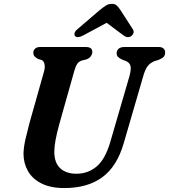

<svg xmlns="http://www.w3.org/2000/svg" viewBox="-20 -938 856 972"><path d="M538.5 -220 635.5 -553Q644 -583.5 641 -602Q638 -620.5 616.5 -629.5L601 -635Q584 -643 577.2 -650.2Q570.5 -657.5 570.5 -669.5Q570.5 -682.5 580.5 -691.2Q590.5 -700 609.5 -700H784Q800 -700 808 -692.2Q816 -684.5 816 -673Q816 -657.5 807.8 -649.5Q799.5 -641.5 782 -634.5L762.5 -628.5Q739.5 -619.5 726.5 -601.8Q713.5 -584 704 -548.5L606.5 -213.5Q572.5 -95.5 498 -40.8Q423.5 14 306 14Q235.5 14 189.5 -9.5Q143.5 -33 121.2 -72.5Q99 -112 99 -160Q99.5 -192 109.2 -234.5Q119 -277 128.5 -312.5L203 -576.5Q208.5 -596 205.5 -612.2Q202.5 -628.5 191.5 -634L172.5 -639.5Q159 -647.5 153.8 -654Q148.5 -660.5 148.5 -672.5Q149 -683.5 157.8 -691.8Q166.5 -700 182.5 -700H414.5Q447.5 -700 447.5 -674.5Q447 -663.5 439.5 -653Q432 -642.5 416.5 -637L394 -631.5Q378.5 -626.5 370.5 -614Q362.5 -601.5 356 -578.5L281 -312.5Q255 -219 255 -171.5Q254.5 -115 284.2 -86.8Q314 -58.5 366.5 -58.5Q425.5 -58.5 469.2 -95.2Q513 -132 538.5 -220ZM401 -758.5Q372 -743 360 -755.5Q355.5 -760.5 357.5 -770.2Q359.5 -780 372.5 -790.5L485.5 -887.5Q503 -901.5 516.2 -910Q529.5 -918.5 546 -918.5Q562.5 -918.5 571.2 -910Q580 -901.5 589.5 -887.5L652 -790.5Q659 -780 655.5 -770.2Q652 -760.5 645 -755.5Q626.5 -743 605.5 -758.5L520 -822.5Z"/></svg>

Font: Fraunces 9pt Soft SemiBold
Style: Italic
Weight: 600
Italic angle: -16°
Version: Version 1.000;[b76b70a41]